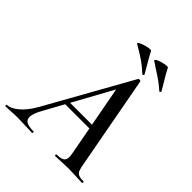

<svg xmlns="http://www.w3.org/2000/svg" viewBox="-255 -937 1075 1075"><g transform="rotate(45 282.5 -399.5)"><path d="M-34 -12Q-6 -12 30.5 -42Q67 -72 101 -132L382 -634Q384 -637 390 -637Q393 -637 396 -636Q399 -635 400 -633L502 -84Q507 -53 512.5 -39Q518 -25 530.5 -18.5Q543 -12 570 -12Q574 -12 574 -6Q574 0 570 0Q555 0 521 -2Q485 -4 462 -4Q440 -4 406 -2Q374 0 359 0Q355 0 355 -6Q355 -12 359 -12Q391 -12 405 -21Q419 -30 419 -53Q419 -60 415 -84L333 -523L379 -583L130 -130Q102 -81 102 -54Q102 -31 120 -21.5Q138 -12 175 -12Q179 -12 178.5 -6Q178 0 174 0Q161 0 125 -2Q81 -4 58 -4Q37 -4 9 -2Q-19 0 -34 0Q-38 0 -38 -6Q-38 -12 -34 -12ZM194 -270H411L413 -245H179ZM410 -745Q400 -752 391 -758Q382 -764 375 -768Q367 -774 379 -781Q391 -788 411.5 -793.5Q432 -799 445 -799Q454 -799 455 -796Q468 -769 500 -717L523 -678Q524 -677 524 -675Q524 -672 520 -669.5Q516 -667 514 -669Q491 -690 468 -706.5Q445 -723 410 -745ZM240 -768Q232 -773 244.5 -780Q257 -787 278 -793Q299 -799 312 -799Q321 -799 322 -796Q334 -772 362 -724L389 -678L390 -676Q390 -672 386 -669.5Q382 -667 380 -669Q349 -698 318 -719.5Q287 -741 240 -768Z"/></g></svg>

Font: Cormorant Infant SemiBold
Style: Italic
Weight: 600
Italic angle: -10°
Designer: Christian Thalmann (Catharsis Fonts)
Foundry: Catharsis Fonts
Version: Version 4.000